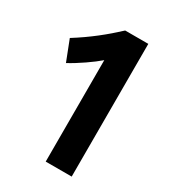

<svg xmlns="http://www.w3.org/2000/svg" viewBox="-173 -788 779 877"><g transform="rotate(30 216.0 -350.0)"><path d="M225 -700C166 -645 103 -594 23 -544L65 -436C112 -461 177 -506 210 -535V0H347V-700Z"/></g></svg>

Font: Gully SemiBold
Style: Regular
Weight: 600
Designer: jaikishan Patel
Foundry: MagicType
Version: Version 1.000;Glyphs 3.2 (3242)